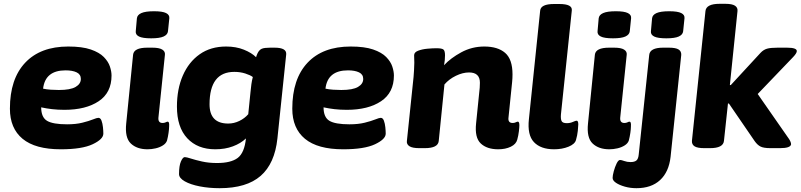

<svg xmlns="http://www.w3.org/2000/svg" viewBox="-20 -775 4199 1007"><path d="M299 8Q165 8 98.5 -47Q32 -102 32 -205Q32 -361 112 -446Q192 -531 338 -531Q411 -531 456 -515.5Q501 -500 524.5 -476Q548 -452 556.5 -426Q565 -400 565 -379Q565 -289 497.5 -244Q430 -199 318 -199Q283 -199 253 -202.5Q223 -206 196 -212Q196 -160 226.5 -141.5Q257 -123 332 -123Q378 -123 412 -131.5Q446 -140 467 -148.5Q488 -157 496 -157Q507 -157 512.5 -142Q518 -127 520 -107.5Q522 -88 522 -74Q522 -45 466 -18.5Q410 8 299 8ZM289 -303Q349 -303 376.5 -319Q404 -335 404 -361Q404 -385 382 -395.5Q360 -406 324 -406Q217 -406 206 -310Q224 -306 246.5 -304.5Q269 -303 289 -303Z M754 8Q698 8 666 -22.5Q634 -53 642 -128L678 -488Q682 -525 753 -525H779Q815 -525 831 -515Q847 -505 845 -488L811 -159Q808 -130 833 -130Q842 -130 849 -133.5Q856 -137 859 -137Q864 -137 866 -131.5Q868 -126 867 -111Q867 -99 864 -78Q861 -57 856 -38Q851 -23 834.5 -12.5Q818 -2 796.5 3Q775 8 754 8ZM773 -574Q728 -574 709 -583.5Q690 -593 692 -611L698 -679Q700 -697 721.5 -706.5Q743 -716 788 -716Q832 -716 851 -706.5Q870 -697 868 -679L861 -611Q859 -593 838 -583.5Q817 -574 773 -574Z M1132 212Q1076 212 1027.5 202.5Q979 193 949 176Q919 159 919 138Q919 94 929 71.5Q939 49 949 49Q958 49 981 56.5Q1004 64 1039.5 72Q1075 80 1118 80Q1191 80 1226.5 53.5Q1262 27 1270 -49Q1243 -23 1201.5 -7.5Q1160 8 1109 8Q1016 8 962 -50Q908 -108 908 -216Q908 -308 939 -379Q970 -450 1027.5 -490.5Q1085 -531 1166 -531Q1218 -531 1259 -514.5Q1300 -498 1323 -475Q1325 -481 1326.5 -485.5Q1328 -490 1331 -496Q1340 -514 1353.5 -519.5Q1367 -525 1397 -525H1420Q1485 -525 1481 -489L1435 -49Q1421 83 1347 147.5Q1273 212 1132 212ZM1177 -127Q1207 -127 1235 -140.5Q1263 -154 1282 -176L1294 -294Q1296 -315 1298.5 -333.5Q1301 -352 1306 -371Q1293 -381 1266.5 -389.5Q1240 -398 1209 -398Q1079 -398 1079 -228Q1079 -127 1177 -127Z M1780 8Q1646 8 1579.5 -47Q1513 -102 1513 -205Q1513 -361 1593 -446Q1673 -531 1819 -531Q1892 -531 1937 -515.5Q1982 -500 2005.5 -476Q2029 -452 2037.5 -426Q2046 -400 2046 -379Q2046 -289 1978.5 -244Q1911 -199 1799 -199Q1764 -199 1734 -202.5Q1704 -206 1677 -212Q1677 -160 1707.5 -141.5Q1738 -123 1813 -123Q1859 -123 1893 -131.5Q1927 -140 1948 -148.5Q1969 -157 1977 -157Q1988 -157 1993.5 -142Q1999 -127 2001 -107.5Q2003 -88 2003 -74Q2003 -45 1947 -18.5Q1891 8 1780 8ZM1770 -303Q1830 -303 1857.5 -319Q1885 -335 1885 -361Q1885 -385 1863 -395.5Q1841 -406 1805 -406Q1698 -406 1687 -310Q1705 -306 1727.5 -304.5Q1750 -303 1770 -303Z M2593 8Q2534 8 2501.5 -22.5Q2469 -53 2477 -128L2496 -315Q2497 -327 2497 -341Q2497 -395 2440 -395Q2407 -395 2371 -377.5Q2335 -360 2311 -332L2281 -35Q2277 2 2208 2H2179Q2143 2 2127.5 -8Q2112 -18 2114 -35L2149 -371Q2150 -387 2151.5 -406.5Q2153 -426 2153 -446Q2153 -455 2152.5 -464.5Q2152 -474 2152 -485Q2152 -501 2173 -509Q2194 -517 2221.5 -519.5Q2249 -522 2269 -522Q2298 -522 2306 -515Q2314 -508 2314 -485Q2314 -459 2309 -433Q2343 -470 2399 -500.5Q2455 -531 2520 -531Q2591 -531 2629.5 -497.5Q2668 -464 2668 -385Q2668 -375 2667.5 -365Q2667 -355 2666 -345L2647 -159Q2643 -130 2669 -130Q2678 -130 2685 -133.5Q2692 -137 2696 -137Q2704 -137 2704 -118Q2704 -108 2701.5 -86.5Q2699 -65 2693 -43Q2687 -19 2659 -5.5Q2631 8 2593 8Z M2886 8Q2816 8 2780.5 -29.5Q2745 -67 2754 -150L2813 -719Q2816 -754 2886 -754H2914Q2983 -754 2979 -720L2922 -175Q2920 -151 2925.5 -140Q2931 -129 2953 -129Q2970 -129 2984.5 -135.5Q2999 -142 3004 -142Q3013 -142 3013 -123Q3013 -113 3010.5 -89Q3008 -65 3001 -41Q2995 -19 2961.5 -5.5Q2928 8 2886 8Z M3176 8Q3120 8 3088 -22.5Q3056 -53 3064 -128L3100 -488Q3104 -525 3175 -525H3201Q3237 -525 3253 -515Q3269 -505 3267 -488L3233 -159Q3230 -130 3255 -130Q3264 -130 3271 -133.5Q3278 -137 3281 -137Q3286 -137 3288 -131.5Q3290 -126 3289 -111Q3289 -99 3286 -78Q3283 -57 3278 -38Q3273 -23 3256.5 -12.5Q3240 -2 3218.5 3Q3197 8 3176 8ZM3195 -574Q3150 -574 3131 -583.5Q3112 -593 3114 -611L3120 -679Q3122 -697 3143.5 -706.5Q3165 -716 3210 -716Q3254 -716 3273 -706.5Q3292 -697 3290 -679L3283 -611Q3281 -593 3260 -583.5Q3239 -574 3195 -574Z M3318 212Q3286 212 3257.5 204Q3229 196 3211 184Q3193 172 3193 158Q3193 146 3199 123.5Q3205 101 3214 82.5Q3223 64 3232 64Q3239 64 3254 69.5Q3269 75 3287 75Q3308 75 3318 66.5Q3328 58 3330 35L3385 -487Q3389 -525 3458 -525H3488Q3524 -525 3539 -515.5Q3554 -506 3553 -487L3497 48Q3488 127 3442 169.5Q3396 212 3318 212ZM3475 -574Q3430 -574 3411 -583.5Q3392 -593 3394 -611L3400 -679Q3402 -697 3423.5 -706.5Q3445 -716 3490 -716Q3534 -716 3553 -706.5Q3572 -697 3570 -679L3563 -611Q3561 -593 3540 -583.5Q3519 -574 3475 -574Z M3674 2Q3638 2 3623 -7.5Q3608 -17 3609 -36L3680 -717Q3684 -755 3754 -755H3784Q3820 -755 3835 -745Q3850 -735 3848 -717L3808 -329H3813L3969 -498Q3984 -514 4002.5 -519.5Q4021 -525 4059 -525H4107Q4161 -525 4159 -506Q4158 -495 4140 -476L3954 -282L4119 -45Q4129 -29 4129 -18Q4126 2 4071 2H4021Q3985 2 3968.5 -6.5Q3952 -15 3938 -35L3803 -232H3798L3777 -36Q3773 2 3704 2Z"/></svg>

Font: Asap Semi Expanded Semi Expanded ExtraBold
Style: Italic
Weight: 800
Width: 6
Italic angle: -6°
Designer: Pablo Cosgaya
Foundry: Omnibus-Type
Version: Version 3.001; ttfautohint (v1.8.4.7-5d5b)